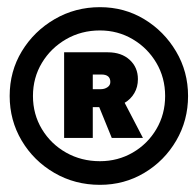

<svg xmlns="http://www.w3.org/2000/svg" viewBox="-20 -752 546 536"><path d="M259 -236Q189 -236 131.5 -269.5Q74 -303 40.5 -359.5Q7 -416 7 -484Q7 -553 41 -609Q75 -665 132.5 -698.5Q190 -732 259 -732Q327 -732 382.5 -698.5Q438 -665 471.5 -608.5Q505 -552 505 -484Q505 -416 472 -359.5Q439 -303 383 -269.5Q327 -236 259 -236ZM259 -302Q309 -302 350.5 -326Q392 -350 416.5 -391.5Q441 -433 441 -484Q441 -535 416.5 -576.5Q392 -618 350.5 -642.5Q309 -667 259 -667Q207 -667 164.5 -642.5Q122 -618 97 -576.5Q72 -535 72 -484Q72 -433 97 -391.5Q122 -350 164.5 -326Q207 -302 259 -302ZM159 -367V-606H281Q319 -606 342 -585Q365 -564 365 -531Q365 -509 355 -492Q345 -475 328 -465L379 -367H292L257 -453H239V-367ZM263 -544H239V-503H261Q272 -503 280 -508.5Q288 -514 288 -523Q288 -544 263 -544Z"/></svg>

Font: Readex Pro
Style: Bold
Weight: 700
Designer: Bonnie Shaver-Troup, Thomas Jockin
Foundry: Lexend
Version: Version 1.203; ttfautohint (v1.8.3)